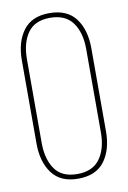

<svg xmlns="http://www.w3.org/2000/svg" viewBox="-82 -755 540 811"><g transform="rotate(-10 188.0 -350.0)"><path d="M39 -172V-528Q39 -607 75.5 -656Q112 -705 187 -705Q264 -705 300.5 -656Q337 -607 337 -528V-172Q337 -93 300.5 -44Q264 5 187 5Q112 5 75.5 -44Q39 -93 39 -172ZM61 -529V-171Q61 -101 91 -58Q121 -15 187 -15Q253 -15 284 -58Q315 -101 315 -171V-529Q315 -599 284 -642Q253 -685 187 -685Q121 -685 91 -642Q61 -599 61 -529Z"/></g></svg>

Font: Bebas Neue Light
Style: Regular
Weight: 300
Designer: Ryoichi Tsunekawa
Foundry: Ryoichi Tsunekawa
Version: Version 001.003; ttfautohint (v1.5.65-e2d9)